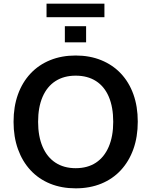

<svg xmlns="http://www.w3.org/2000/svg" viewBox="-20 -1018 825 1048"><path d="M393 10Q316 10 253.5 -15.5Q191 -41 146.5 -89Q102 -137 78 -204Q54 -271 54 -353Q54 -436 78 -502.5Q102 -569 146.5 -616.5Q191 -664 253.5 -689.5Q316 -715 393 -715Q470 -715 532.5 -689.5Q595 -664 639.5 -617Q684 -570 708 -503.5Q732 -437 732 -354Q732 -271 708 -204Q684 -137 639.5 -89Q595 -41 532.5 -15.5Q470 10 393 10ZM393 -100Q458 -100 503.5 -130Q549 -160 573.5 -217Q598 -274 598 -353Q598 -433 574 -489.5Q550 -546 504 -575.5Q458 -605 393 -605Q329 -605 283 -575.5Q237 -546 212.5 -489.5Q188 -433 188 -353Q188 -274 212.5 -217Q237 -160 283 -130Q329 -100 393 -100ZM234 -924V-998H550V-924ZM334 -787V-875H450V-787Z"/></svg>

Font: Nunito Sans 12pt ExtraLight
Style: Regular
Weight: 200
Version: Version 3.101;gftools[0.9.27]